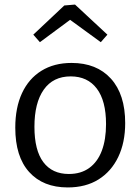

<svg xmlns="http://www.w3.org/2000/svg" viewBox="-20 -813 615 842"><path d="M294 -537Q404 -537 466.5 -468Q529 -399 529 -273Q529 -188 498.5 -124.5Q468 -61 412 -26Q356 9 277 9Q169 9 108 -58.5Q47 -126 47 -253Q47 -341 76.5 -404.5Q106 -468 161.5 -502.5Q217 -537 294 -537ZM290 -478Q213 -478 172 -420Q131 -362 131 -257Q131 -154 170 -102Q209 -50 282 -50Q335 -50 371.5 -76.5Q408 -103 426.5 -152Q445 -201 445 -269Q445 -371 404.5 -424.5Q364 -478 290 -478ZM155 -628 126 -661 262 -789 309 -793 451 -661 422 -628 260 -746 313 -745Z"/></svg>

Font: Bitter Thin
Style: Regular
Weight: 400
Version: Version 3.021